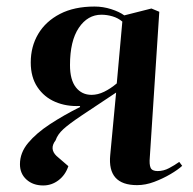

<svg xmlns="http://www.w3.org/2000/svg" viewBox="-20 -552 591 587"><path d="M335 -269Q267 -224 229 -198.5Q191 -173 173.5 -157Q156 -141 150 -123Q130 -97 153 -75L189 -44Q180 -17 159 -1Q138 15 112 15Q81 15 61 -3Q41 -21 41 -50Q41 -85 66 -115Q91 -145 133 -172.5Q175 -200 225 -225L224 -228Q183 -226 149 -240.5Q115 -255 94.5 -285.5Q74 -316 74 -361Q74 -410 97 -448.5Q120 -487 163.5 -509.5Q207 -532 269 -532Q295 -532 320 -524Q345 -516 360 -505L443 -526L467 -516L438 -71Q436 -49 440.5 -39Q445 -29 462 -29Q480 -29 497 -38Q514 -47 528 -57L537 -45Q524 -33 501 -19.5Q478 -6 451.5 4Q425 14 399 14Q308 14 317 -78ZM354 -486Q341 -497 324 -502Q307 -507 290 -507Q248 -507 221 -467Q194 -427 194 -353Q194 -308 212 -285Q230 -262 260 -262Q279 -262 298.5 -271.5Q318 -281 337 -297Z"/></svg>

Font: Literata 72pt SemiBold
Style: Italic
Weight: 600
Italic angle: -2°
Designer: Latin by Veronika Burian and Jose Scaglione. Greek by Irene Vlachou. Cyrillic by Vera Evstafieva
Foundry: TypeTogether
Version: Version 3.002